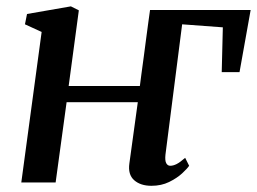

<svg xmlns="http://www.w3.org/2000/svg" viewBox="-20 -574 808 604"><path d="M420 -303.5Q421.5 -318 425 -342Q428.5 -366 432.2 -395Q436 -424 439.8 -452.8Q443.5 -481.5 446.8 -505.2Q450 -529 452 -542.5H768.5L733.5 -347H677.5L681 -488L553 -497.5L500.5 -87.5Q498.5 -68.5 503 -60.5Q507.5 -52.5 515.5 -52.5Q525 -52.5 535.8 -58Q546.5 -63.5 562.5 -77.5L575 -52.5Q569 -43.5 552.8 -28.5Q536.5 -13.5 512 -1.5Q487.5 10.5 456.5 10.5Q422 10.5 402 -7.2Q382 -25 387 -60L413.5 -252.5H189.5L155 0H47L111 -473.5L58.5 -497.5L65 -530L203 -554L228 -541.5L196 -303.5Z"/></svg>

Font: Merriweather 48pt Medium
Style: Italic
Weight: 500
Italic angle: -7.8°
Version: Version 2.101